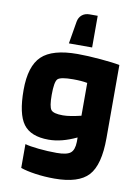

<svg xmlns="http://www.w3.org/2000/svg" viewBox="-96 -784 733 1009"><g transform="rotate(10 271.0 -279.0)"><path d="M26 0ZM266 162Q213 162 164.5 155Q116 148 85 137V10Q109 17 157.5 22Q206 27 254 27Q308 27 328 11Q348 -5 349 -48V-72Q309 -53 272 -43.5Q235 -34 200 -34Q105 -34 65.5 -87.5Q26 -141 26 -269Q26 -396 82.5 -450Q139 -504 273 -504Q326 -504 395.5 -498Q465 -492 499 -485V-95Q499 48 447 105Q395 162 266 162ZM273 -369Q206 -369 191 -354Q176 -339 176 -269Q176 -206 189 -189.5Q202 -173 252 -173Q271 -173 295.5 -177Q320 -181 349 -188V-363Q334 -366 315 -367.5Q296 -369 273 -369ZM218 -551 238 -670Q242 -693 258 -706.5Q274 -720 299 -720H342V-551Z"/></g></svg>

Font: Blinker
Style: Bold
Weight: 700
Designer: Juergen Huber
Foundry: supertype
Version: Version 1.015;PS 1.15;hotconv 1.0.88;makeotf.lib2.5.647800; 